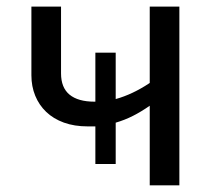

<svg xmlns="http://www.w3.org/2000/svg" viewBox="-20 -556 640 576"><path d="M163.1 -536.1V-335.9Q163.1 -293 188.7 -272Q214.4 -251 263.2 -251H266.1V-397.9H327.1V-258.8Q377.9 -272.9 429.2 -307.1V-536.1H518.1V0H429.2V-238.8Q403.3 -220.7 378.7 -208.3Q354 -195.8 327.1 -188V-64H266.1V-176.8H243.2Q203.1 -176.8 171.6 -188.2Q140.1 -199.7 118.7 -220.2Q97.2 -240.7 85.7 -268.8Q74.2 -296.9 74.2 -330.1V-536.1Z"/></svg>

Font: WenQuanYi Micro Hei Mono
Style: Regular
Weight: 400
Foundry: Ascender Corporation
Version: Version 0.2.0-beta